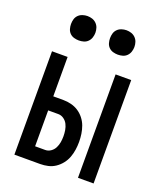

<svg xmlns="http://www.w3.org/2000/svg" viewBox="-138 -837 777 925"><g transform="rotate(20 250.0 -374.0)"><path d="M373 0H453V-530H373ZM47 0H179Q199 0 219 -4.5Q239 -9 256 -20.5Q273 -32 286 -48.5Q299 -65 306 -84Q313 -103 316 -123Q319 -143 319 -164Q319 -184 316 -204.5Q313 -225 306 -244Q299 -263 286 -279.5Q273 -296 256 -307Q239 -318 219 -323Q199 -328 179 -328H127V-530H47ZM127 -72V-256H179Q194 -256 207 -247Q220 -238 227 -224Q234 -210 236.5 -194.5Q239 -179 239 -164Q239 -148 236.5 -133Q234 -118 227 -104Q220 -90 207 -81Q194 -72 179 -72ZM350 -623Q363 -623 375 -626.5Q387 -630 396 -639Q405 -648 409 -660.5Q413 -673 413 -685Q413 -698 409 -710Q405 -722 396 -731Q387 -740 375 -744Q363 -748 350 -748Q338 -748 325.5 -744Q313 -740 304 -731Q295 -722 291.5 -710Q288 -698 288 -685Q288 -673 291.5 -660.5Q295 -648 304 -639Q313 -630 325.5 -626.5Q338 -623 350 -623ZM150 -623Q163 -623 175 -626.5Q187 -630 196 -639Q205 -648 209 -660.5Q213 -673 213 -685Q213 -698 209 -710Q205 -722 196 -731Q187 -740 175 -744Q163 -748 150 -748Q138 -748 125.5 -744Q113 -740 104 -731Q95 -722 91.5 -710Q88 -698 88 -685Q88 -673 91.5 -660.5Q95 -648 104 -639Q113 -630 125.5 -626.5Q138 -623 150 -623Z"/></g></svg>

Font: Iosevka SS09
Style: Regular
Weight: 400
Monospace: yes
Designer: Belleve Invis
Foundry: Belleve Invis
Version: Version 5.2.1; ttfautohint (v1.8.3)